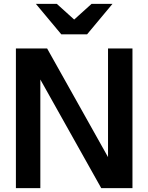

<svg xmlns="http://www.w3.org/2000/svg" viewBox="-20 -970 765 990"><path d="M62 0V-720H223L574 -94L537 -85V-720H663V0H502L151 -626L188 -635V0ZM296 -793 165 -950H273L417 -820H308L452 -950H560L429 -793Z"/></svg>

Font: Instrument Sans SemiBold
Style: Regular
Weight: 600
Designer: Rodrigo Fuenzalida
Foundry: fragTYPE
Version: Version 1.000;gftools[0.9.28]